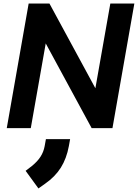

<svg xmlns="http://www.w3.org/2000/svg" viewBox="-20 -720 775 1079"><path d="M141 -700H258L516 -224L600 -700H735L612 0H495L237 -476L153 0H18ZM124 240 159 213Q190 188 207.5 161Q225 134 231 101L238 62H374L367 101Q354 171 322 222Q290 273 234 312L196 339Z"/></svg>

Font: Bai Jamjuree
Style: Bold Italic
Weight: 700
Italic angle: -10°
Designer: Katatrad Aksorn Co.,Ltd.
Foundry: Cadson Demak Co.,Ltd.
Version: Version 1.000; ttfautohint (v1.6)